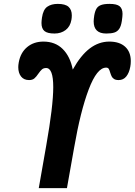

<svg xmlns="http://www.w3.org/2000/svg" viewBox="-20 -968 693 988"><path d="M254 -519.5Q254 -618 217.5 -618Q204 -618 195.8 -610.8Q187.5 -603.5 177.5 -589Q166.5 -572.5 156.5 -564.2Q146.5 -556 129.5 -556Q103 -556 88.5 -574.2Q74 -592.5 74 -622.5Q74 -633 76.5 -647Q85.5 -697 119.5 -725.5Q153.5 -754 203.5 -754Q264 -754 302.5 -716Q341 -678 354.5 -610Q395.5 -683.5 442 -718.8Q488.5 -754 542.5 -754Q595 -754 624 -727.5Q653 -701 653 -654Q653 -637.5 650.5 -625Q645 -593.5 630 -574.8Q615 -556 590.5 -556Q575.5 -556 567 -561.5Q558.5 -567 554.8 -574.5Q551 -582 547 -594.5Q543.5 -607.5 539.5 -613.8Q535.5 -620 526 -620Q479 -620 436.5 -508Q394 -396 361.5 -208.5L324.5 0H179.5L218 -219.5Q254 -423 254 -519.5ZM193.5 -849.5Q193.5 -860 196 -877.5Q202 -918.5 223 -933.2Q244 -948 277.5 -948Q316 -948 332.8 -932.8Q349.5 -917.5 349.5 -889Q349.5 -876.5 347.5 -866Q341.5 -831.5 317.8 -813.5Q294 -795.5 260.5 -795.5Q224 -795.5 208.8 -808.2Q193.5 -821 193.5 -849.5ZM462 -858Q462 -868.5 465 -888.5Q469 -911.5 476.8 -924Q484.5 -936.5 500.2 -942.2Q516 -948 543.5 -948Q581.5 -948 596 -935.5Q610.5 -923 610.5 -896.5Q610.5 -884 607 -860.5Q603 -833.5 593.5 -819.5Q584 -805.5 568.2 -800.5Q552.5 -795.5 526.5 -795.5Q462 -795.5 462 -858Z"/></svg>

Font: JuliaMono Black
Style: Italic
Weight: 900
Italic angle: -9°
Monospace: yes
Designer: cormullion
Foundry: corm
Version: Version 0.057; ttfautohint (v1.8.4)